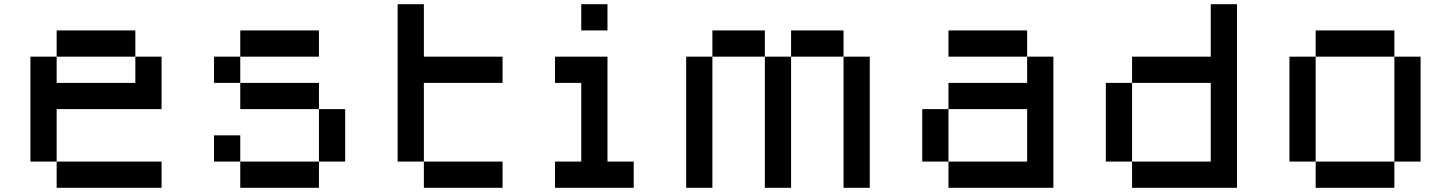

<svg xmlns="http://www.w3.org/2000/svg" viewBox="-20 -895 6915 915"><path d="M250 -750H625V-625H250ZM625 -625H750V-375H250V-125H125V-625H250V-500H625ZM250 -125H750V0H250Z M1125 -750H1500V-625H1125ZM1125 -625V-500H1000V-625ZM1125 -500H1500V-375H1125ZM1500 -375H1625V-125H1500ZM1500 -125V0H1125V-125ZM1125 -125H1000V-250H1125Z M1875 -875H2000V-625H2375V-500H2000V-125H1875ZM2000 -125H2375V0H2000Z M2750 -875H2875V-750H2750ZM2625 -625H2875V-125H3000V0H2625V-125H2750V-500H2625Z M3375 -750H3625V-625H3375ZM3625 -625H3750V0H3625ZM3750 -625V-750H4000V-625ZM4000 -625H4125V0H4000ZM3375 -625V0H3250V-625Z M4500 -750H4875V-625H4500ZM4875 -625H5000V0H4500V-125H4875V-375H4500V-500H4875ZM4500 -125H4375V-375H4500Z M5750 -875H5875V0H5375V-125H5750V-500H5375V-625H5750ZM5375 -125H5250V-500H5375Z M6250 -750H6625V-625H6250ZM6625 -625H6750V-125H6625ZM6625 -125V0H6250V-125ZM6250 -125H6125V-625H6250Z"/></svg>

Font: Dogica Pixel
Style: Regular
Weight: 400
Designer: Roberto Mocci
Version: Version 001.000